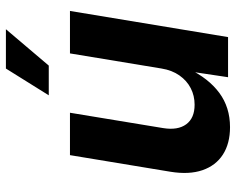

<svg xmlns="http://www.w3.org/2000/svg" viewBox="-96 -712 814 663"><g transform="rotate(-90 311.5 -380.0)"><path d="M204.4 6.8Q148.2 6.8 109.9 -17.7Q71.7 -42.3 55.8 -88.5Q40 -134.6 50.4 -198.7L107.8 -545.9H254.2L201.2 -224.2Q193 -173.6 214.3 -144.5Q235.5 -115.5 282 -115.5Q312.9 -115.5 339 -128.9Q365 -142.3 383 -167.9Q401 -193.5 406.9 -229.8L459.1 -545.9H605.7L515.4 0H376.9L397.3 -136.3H405.8Q373 -67.5 322.9 -30.3Q272.9 6.8 204.4 6.8ZM314.4 -619.1 406.8 -767.1H542.6L417 -619.1Z"/></g></svg>

Font: Inter Variable
Style: Italic
Weight: 400
Italic angle: -9.39999°
Designer: Rasmus Andersson
Foundry: rsms
Version: Version 4.001;git-9221beed3